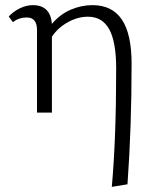

<svg xmlns="http://www.w3.org/2000/svg" viewBox="-20 -438 596 747"><path d="M492 -190Q492 57 476 279L415 289Q432 101 432 -171Q432 -275 405 -324Q378 -373 322 -373Q282 -373 243 -351Q204 -329 182 -295V0H124V-321Q124 -370 84 -370Q54 -370 30 -352L14 -374Q33 -394 58 -406Q83 -418 108 -418Q176 -418 182 -345Q213 -382 254.5 -400Q296 -418 340 -418Q416 -418 454 -362Q492 -306 492 -190Z"/></svg>

Font: Ysabeau Semilight
Style: Regular
Weight: 300
Designer: Christian Thalmann (Catharsis Fonts)
Version: Version 0.003